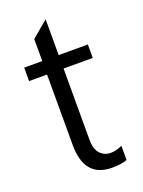

<svg xmlns="http://www.w3.org/2000/svg" viewBox="-134 -746 611 819"><g transform="rotate(-20 172.0 -336.0)"><path d="M230 10Q104.5 10 104.5 -139V-458.5H23V-519.5H105V-619.5L179.5 -682V-519.5H312V-458.5H179.5V-136Q179.5 -92.5 198.5 -72Q217.5 -51.5 246.5 -51.5Q271.5 -51.5 298.5 -64.5V0Q274 10 230 10Z"/></g></svg>

Font: Acari Sans
Style: Regular
Weight: 400
Designer: Alfredo Marco Pradil and Stefan Peev (font) & Cristiano Sobral (main changes)
Foundry: Alfredo Marco Pradil and Stefan Peev (font) & Cristiano Sobral (main changes)
Version: Version 1.063; ttfautohint (v1.8.3)